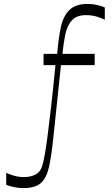

<svg xmlns="http://www.w3.org/2000/svg" viewBox="-20 -760 578 988"><path d="M12 191.3V129.1Q29.1 137.9 53.7 144.6Q78.3 151.3 103.3 151.3Q125.6 151.3 146.9 144.7Q168.1 138.1 181.1 123.9Q186.3 117.7 190.7 109.9Q195.1 102 200 84.1Q204.9 66.1 211.1 31.7Q217.3 -2.7 224.9 -61.4Q232.6 -120.1 242.7 -208.8Q252.9 -297.4 265.4 -424.7H204.1V-482.9H274.3Q280.6 -559 292.4 -616.9Q304.1 -674.7 335.9 -707.3Q367.7 -739.9 430.7 -739.9Q457.1 -739.9 479.9 -734.4Q502.6 -728.9 519.4 -721.6V-658.6Q505.4 -665.6 479.9 -673.9Q454.3 -682.1 421.6 -682.1Q399 -682.1 380.7 -675.6Q362.4 -669.1 349.7 -654.9Q324.7 -627.3 315.4 -580Q306 -532.7 301.4 -482.9H467.3V-424.7H293.7L254.3 -50.9Q245.1 39.7 232.6 97.2Q220.1 154.7 190.9 181.3Q161.6 207.9 100 207.9Q77.1 207.9 54.3 203.2Q31.4 198.6 12 191.3Z"/></svg>

Font: Ojuju ExtraLight
Style: Regular
Weight: 200
Designer: Chisaokwu Joboson, Mirko Velimirovic
Foundry: Udi Foundry
Version: Version 1.000